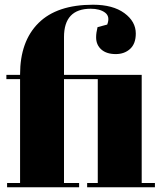

<svg xmlns="http://www.w3.org/2000/svg" viewBox="-20 -793 686 813"><path d="M364 -756Q251 -756 251 -636V-476H580V-18H636V0H349V-18H394V-458H251V-18H315V0H10V-18H65V-458H7V-476H65V-478Q65 -618 143 -695.5Q221 -773 374 -773Q458 -773 506.5 -737.5Q555 -702 555 -651Q555 -608 531 -586Q507 -564 470 -564Q431 -564 409 -583.5Q387 -603 387 -635Q387 -654 393 -678L434 -689Q447 -723 425 -739.5Q403 -756 364 -756Z"/></svg>

Font: Abril Fatface
Style: Regular
Weight: 400
Designer: Veronika Burian, Jos Scaglione
Foundry: TypeTogether
Version: Version 1.001